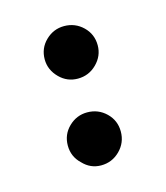

<svg xmlns="http://www.w3.org/2000/svg" viewBox="-58 -325 327 379"><g transform="rotate(-15 105.5 -135.5)"><path d="M51.5 -48.5Q51.5 -71.1 67.5 -86.6Q83.5 -102.1 105.2 -102.1Q127.8 -102.1 143.8 -86.6Q159.8 -71.1 159.8 -48.5Q159.8 -25.8 143.8 -9.8Q127.8 6.2 105.2 6.2Q83.5 6.2 68 -10.3Q51.5 -25.8 51.5 -48.5ZM51.5 -224.7Q51.5 -247.4 67.5 -262.9Q83.5 -278.4 105.2 -278.4Q127.8 -278.4 143.8 -262.9Q159.8 -247.4 159.8 -224.7Q159.8 -203.1 143.8 -187.1Q127.8 -171.1 105.2 -171.1Q83.5 -171.1 68 -186.6Q51.5 -203.1 51.5 -224.7Z"/></g></svg>

Font: NATS
Style: Regular
Weight: 400
Designer: Purushoth Kumar Guthula
Foundry: Silicon Andhra, USA.
Version: Version 1.0.4; ttfautohint (v1.2.25-373a) -l 7 -r 28 -G 50 -